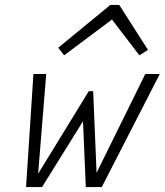

<svg xmlns="http://www.w3.org/2000/svg" viewBox="-20 -761 670 781"><path d="M394 0H343L359 -30L571 -460H630ZM126 0H86L116 -460H168L133 -28ZM375 0H329L316 -307H342L151 0H110L119 -28L341 -390H359L374 -30ZM217 -567 429 -741H456L452 -694L241 -536ZM582 -558 547 -536 426 -694 438 -741H465Z"/></svg>

Font: Intel One Mono Light
Style: Italic
Weight: 300
Italic angle: -16°
Monospace: yes
Designer: Fred Shallcrass
Foundry: Frere-Jones Type LLC
Version: Version 1.004